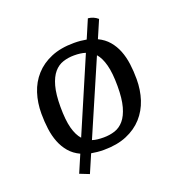

<svg xmlns="http://www.w3.org/2000/svg" viewBox="-121 -660 790 853"><g transform="rotate(-20 274.5 -233.5)"><path d="M150.4 -5.9Q120.1 -20 100.6 -43Q81.1 -65.9 69.6 -95.2Q58.1 -124.5 53.5 -159.2Q48.8 -193.8 48.8 -231.9Q48.8 -283.2 63.2 -327.9Q77.6 -372.6 107.7 -406Q137.7 -439.5 183.3 -458.7Q229 -478 292 -478Q308.1 -478 322.8 -476.6Q337.4 -475.1 350.6 -472.7L387.7 -559.6Q399.9 -558.6 411.9 -553.7Q423.8 -548.8 433.6 -540L397.9 -457Q427.7 -442.9 447.3 -419.9Q466.8 -397 478.3 -367.9Q489.7 -338.9 494.4 -304.2Q499 -269.5 499 -231.9Q499 -180.7 484.4 -136Q469.7 -91.3 439.7 -57.9Q409.7 -24.4 363.8 -5.1Q317.9 14.2 255.4 14.2Q238.8 14.2 224.1 12.7Q209.5 11.2 196.3 8.8L159.7 93.8L115.2 76.2ZM327.1 -418.5Q315.4 -422.4 302 -424.1Q288.6 -425.8 273.4 -425.8Q245.6 -425.8 220.9 -417.7Q196.3 -409.7 178 -388.2Q159.7 -366.7 149.2 -328.9Q138.7 -291 138.7 -231.9Q138.7 -168.9 148.9 -130.6Q159.2 -92.3 178.2 -71.3ZM219.7 -44.9Q231.4 -41 244.9 -39.6Q258.3 -38.1 273.4 -38.1Q301.8 -38.1 326.4 -46.1Q351.1 -54.2 369.4 -75.7Q387.7 -97.2 398.2 -134.8Q408.7 -172.4 408.7 -231.9Q408.7 -293.9 398.4 -332.3Q388.2 -370.6 369.6 -391.6Z"/></g></svg>

Font: Fjord
Style: One
Weight: 400
Designer: Viktoriya Grabowska
Foundry: Viktoriya Grabowska
Version: Version 1.002